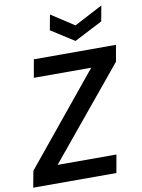

<svg xmlns="http://www.w3.org/2000/svg" viewBox="-106 -996 788 1064"><g transform="rotate(-10 287.5 -464.5)"><path d="M-7 0 10 -92 425 -599H102L120 -700H582L566 -608L148 -101H479L461 0ZM540 -929 524 -842 365 -760 235 -843 251 -929 380 -845Z"/></g></svg>

Font: DM Sans 28pt SemiBold
Style: Italic
Weight: 600
Italic angle: -10°
Version: Version 4.004;gftools[0.9.30]